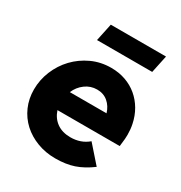

<svg xmlns="http://www.w3.org/2000/svg" viewBox="-173 -852 932 988"><g transform="rotate(30 293.0 -358.5)"><path d="M24 0ZM503 -58Q453 -21 405.5 -5Q358 11 296 11Q238 11 188 -8Q138 -27 101.5 -60.5Q65 -94 44.5 -140.5Q24 -187 24 -242Q24 -299 46 -352.5Q68 -406 107 -447Q146 -488 199 -512.5Q252 -537 314 -537Q360 -537 399.5 -523Q439 -509 470 -483Q501 -457 522 -421Q543 -385 552 -341Q558 -312 558 -280Q558 -269 557 -255Q556 -241 552 -210H182Q196 -168 228.5 -145Q261 -122 309 -122Q371 -122 414 -159Q437 -133 458.5 -108.5Q480 -84 503 -58ZM307 -404Q268 -404 237 -381Q206 -358 191 -322H409Q398 -359 371.5 -381.5Q345 -404 307 -404ZM528 -728 506 -624H178L200 -728Z"/></g></svg>

Font: Rosa Sans Black
Style: Italic
Weight: 900
Italic angle: -12°
Designer: Pentagram / MCKL
Foundry: Pentagram / MCKL
Version: Version 1.005;September 16, 2019;FontCreator 11.5.0.2425 64-